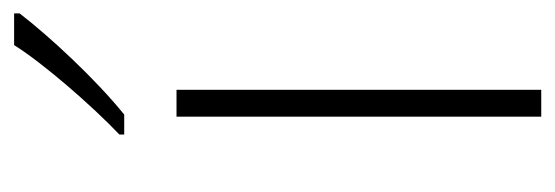

<svg xmlns="http://www.w3.org/2000/svg" viewBox="-284 -522 806 279"><g transform="rotate(-90 119.5 -383.0)"><path d="M239 -758V-766H193C166 -723 105 -653 63 -613V-606H92C144 -648 206 -715 239 -758ZM128 0V-530H89V0Z"/></g></svg>

Font: Noto Sans Malayalam ExtraLight
Style: Regular
Weight: 200
Designer: Jelle Bosma - Monotype Design Team
Foundry: Monotype Imaging Inc.
Version: Version 2.104